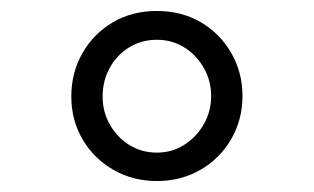

<svg xmlns="http://www.w3.org/2000/svg" viewBox="-20 -729 572 350"><path d="M266 -399Q222 -399 186.5 -419.5Q151 -440 130.5 -475Q110 -510 110 -553Q110 -597 130.5 -632.5Q151 -668 186 -688.5Q221 -709 266 -709Q311 -709 346 -688.5Q381 -668 401.5 -632.5Q422 -597 422 -554Q422 -511 401.5 -475.5Q381 -440 345.5 -419.5Q310 -399 266 -399ZM266 -450.8Q293.7 -450.8 315.9 -465Q338.2 -479.2 351.5 -502.6Q364.9 -526 364.9 -554Q364.9 -582 351.3 -605.6Q337.8 -629.1 315.6 -642.8Q293.4 -656.5 265.8 -656.5Q238.3 -656.5 215.7 -642.8Q193.2 -629.1 180.2 -605.6Q167.1 -582 167.1 -552.9Q167.1 -524.9 180.5 -501.5Q193.8 -478.2 216.1 -464.5Q238.3 -450.8 266 -450.8Z"/></svg>

Font: Lexend Medium
Style: Regular
Weight: 500
Designer: Bonnie Shaver-Troup, Thomas Jockin
Foundry: Lexend
Version: Version 1.005